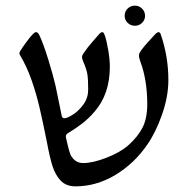

<svg xmlns="http://www.w3.org/2000/svg" viewBox="-20 -641 677 676"><path d="M455.1 -550.3Q439.9 -550.3 429.4 -560.5Q418.9 -570.8 418.9 -585.4Q418.9 -600.6 429.4 -610.8Q439.9 -621.1 455.1 -621.1Q469.7 -621.1 480.2 -610.6Q490.7 -600.1 490.7 -585.4Q490.7 -570.8 480.2 -560.5Q469.7 -550.3 455.1 -550.3ZM145.5 -138.7Q130.9 -212.4 119.6 -260.7Q108.4 -309.1 91.6 -357.7Q74.7 -406.2 50.8 -446.3Q48.3 -451.2 48.3 -453.1Q48.3 -455.1 50.8 -460.9Q57.6 -472.2 72.3 -492.2Q86.9 -512.2 96.2 -521.5Q99.1 -524.4 101.8 -526.1Q104.5 -527.8 106.9 -527.8Q110.8 -527.8 113.3 -525.1Q115.7 -522.5 118.2 -518.1Q132.8 -487.3 149.9 -431.6Q167 -376 175.3 -340.3L197.8 -231Q198.7 -228.5 200.9 -226.6Q203.1 -224.6 206.5 -224.6Q216.3 -224.6 237.1 -237.8Q257.8 -251 274.2 -273.9Q290.5 -296.9 290.5 -325.7Q290.5 -362.8 287.4 -380.9Q284.2 -398.9 272 -426.8Q271 -430.2 269.8 -433.8Q268.6 -437.5 268.6 -439.5Q268.6 -444.8 272.9 -451.7Q287.1 -473.1 307.6 -496.3Q328.1 -519.5 330.6 -522.5Q335.9 -527.8 339.8 -527.8Q343.3 -527.8 345.2 -524.7Q347.2 -521.5 349.1 -516.1Q355.5 -497.6 361.1 -464.6Q366.7 -431.6 366.7 -405.8Q366.7 -309.6 313 -248Q293 -224.6 270.5 -207Q248 -189.5 219.7 -172.4Q211.9 -168 211.9 -160.2Q211.9 -156.2 213.9 -149.4Q219.2 -125.5 223.6 -109.9Q228 -94.2 232.9 -88.4Q247.6 -66.9 272.9 -66.9Q306.2 -66.9 354.2 -85.4Q402.3 -104 430.7 -128.4Q465.3 -159.2 481.9 -191.9Q498.5 -224.6 498.5 -274.9Q498.5 -316.4 492.2 -355.2Q485.8 -394 474.1 -424.3Q473.6 -426.3 471.4 -433.3Q469.2 -440.4 469.2 -445.3Q469.2 -450.2 471.2 -454.1Q473.1 -458 477.5 -464.4Q493.2 -485.8 528.3 -522.5Q534.7 -527.8 538.6 -527.8Q541 -527.8 543.2 -525.4Q545.4 -522.9 545.9 -520Q572.8 -442.4 572.8 -358.9Q572.8 -301.8 550.8 -238.5Q528.8 -175.3 498.5 -131.8Q453.1 -65.4 386.2 -25.1Q319.3 15.1 245.6 15.1Q212.9 15.1 193.8 -4.9Q174.8 -24.9 165 -55.7Q155.3 -86.4 145.5 -138.7Z"/></svg>

Font: David Libre
Style: Regular
Weight: 400
Version: Version 1.000